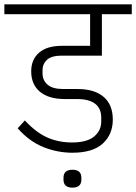

<svg xmlns="http://www.w3.org/2000/svg" viewBox="-40 -718 624 880"><path d="M292 -18Q223 -18 158.5 -44Q94 -70 41 -130L74 -166Q126 -110 177.5 -87.5Q229 -65 290 -65Q358 -65 391 -92Q424 -119 424 -161V-179Q424 -221 396 -242.5Q368 -264 314 -264H258Q183 -264 143 -297.5Q103 -331 103 -391Q103 -445 139 -476.5Q175 -508 244 -508H373V-653H-20V-698H564V-653H427V-463H243Q196 -463 175.5 -444Q155 -425 155 -398V-381Q155 -350 178 -330Q201 -310 249 -310H315Q393 -310 435 -274Q477 -238 477 -170Q477 -102 431 -60Q385 -18 292 -18ZM292 142Q251 142 251 105V97Q251 60 292 60Q333 60 333 97V105Q333 142 292 142Z"/></svg>

Font: IBM Plex Sans Devanagari Light
Style: Regular
Weight: 300
Designer: Mike Abbink, Paul van der Laan, Pieter van Rosmalen, Erin McLaughlin
Foundry: Bold Monday
Version: Version 1.1